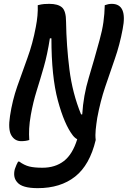

<svg xmlns="http://www.w3.org/2000/svg" viewBox="-20 -727 663 997"><path d="M132 0Q114 6 90 6Q57 6 39 -24Q21 -54 32 -125Q44 -205 69.5 -278Q95 -351 122.5 -426Q150 -501 166 -587Q178 -648 176 -700Q196 -705 209 -706Q222 -707 236 -707Q281 -707 302 -688.5Q323 -670 323 -614Q325 -490 340.5 -366.5Q356 -243 401 -133H407Q413 -231 441 -323.5Q469 -416 497 -519Q511 -569 517 -612Q523 -655 524 -700Q543 -707 560 -707Q643 -707 617 -576Q602 -495 576.5 -422Q551 -349 526 -275Q501 -201 485 -115Q480 -83 477 -54Q474 -25 477 0Q446 130 370 190Q294 250 176 250Q95 250 70 220Q46 194 57 151Q61 139 65.5 129Q70 119 74 112H80Q106 131 132 137.5Q158 144 200 144Q267 144 312 109Q357 74 381 -4Q368 -11 358 -24Q314 -81 280.5 -205Q247 -329 247 -528H239Q226 -444 207.5 -379.5Q189 -315 170.5 -256Q152 -197 140 -130Q133 -90 131.5 -59.5Q130 -29 132 0Z"/></svg>

Font: Recursive Mn Csl St Med
Style: Italic
Weight: 500
Italic angle: -15°
Monospace: yes
Version: Version 1.079;hotconv 1.0.112;makeotfexe 2.5.65598; ttfautoh